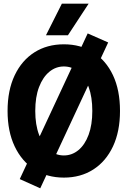

<svg xmlns="http://www.w3.org/2000/svg" viewBox="-20 -950 690 1040"><path d="M326 12Q235 12 166.5 -32Q98 -76 59.5 -157Q21 -238 21 -349Q21 -461 59.5 -542Q98 -623 166.5 -666.5Q235 -710 326 -710Q417 -710 485.5 -666.5Q554 -623 592 -542.5Q630 -462 630 -349Q630 -238 592 -157Q554 -76 485.5 -32Q417 12 326 12ZM326 -108Q370 -108 405 -137Q440 -166 460 -220Q480 -274 480 -349Q480 -425 460 -479Q440 -533 405 -561.5Q370 -590 326 -590Q282 -590 247 -561Q212 -532 191.5 -478.5Q171 -425 171 -349Q171 -274 191.5 -220Q212 -166 247 -137Q282 -108 326 -108ZM198 70 87 20 455 -769 566 -720ZM229 -759 315 -930H460L348 -759Z"/></svg>

Font: Azeret Mono SemiBold
Style: Regular
Weight: 600
Designer: Martin Vácha
Foundry: Displaay
Version: Version 1.002